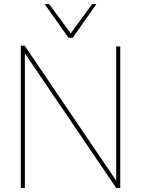

<svg xmlns="http://www.w3.org/2000/svg" viewBox="-20 -930 697 950"><path d="M83 0V-704H102L555 -36V-700H575V0H555L103 -666V0ZM457 -910 340 -743H319L201 -910H223L330 -765L436 -910Z"/></svg>

Font: Georama Thin
Style: Regular
Weight: 100
Designer: Jean-Baptiste Levee
Foundry: Production Type
Version: Version 1.000